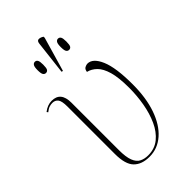

<svg xmlns="http://www.w3.org/2000/svg" viewBox="-247 -882 968 968"><g transform="rotate(-45 237.0 -397.5)"><path d="M212 10Q157 10 127.5 -20Q98 -50 98 -124V-462Q98 -502 87 -515.5Q76 -529 57 -529Q46 -529 35 -525.5Q24 -522 9 -510L4 -517Q32 -539 62 -539Q126 -539 126 -462V-124Q126 -74 136.5 -47Q147 -20 166.5 -10Q186 0 212 0Q259 0 292 -27Q325 -54 345.5 -99Q366 -144 375.5 -198.5Q385 -253 385 -308Q385 -382 372.5 -425Q360 -468 338.5 -489Q317 -510 291 -516Q293 -533 303.5 -538.5Q314 -544 322 -544Q360 -544 385 -486Q410 -428 410 -309Q410 -212 385 -140.5Q360 -69 315 -29.5Q270 10 212 10ZM209 -605 201 -607 222 -787Q224 -805 236.5 -805Q249 -805 262 -796V-788ZM141 -658Q132 -658 126.5 -666Q121 -674 121 -698Q121 -721 126.5 -729.5Q132 -738 141 -738Q151 -738 156 -729.5Q161 -721 161 -698Q161 -674 156 -666Q151 -658 141 -658ZM306 -658Q297 -658 291.5 -666Q286 -674 286 -698Q286 -721 291.5 -729.5Q297 -738 306 -738Q316 -738 321 -729.5Q326 -721 326 -698Q326 -674 321 -666Q316 -658 306 -658Z"/></g></svg>

Font: Noto Serif Display SemiCondensed Thin
Style: Regular
Weight: 100
Width: 4
Designer: Monotype Design Team
Foundry: Monotype Imaging Inc.
Version: Version 2.009